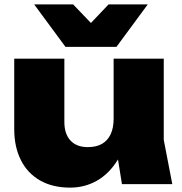

<svg xmlns="http://www.w3.org/2000/svg" viewBox="-20 -841 832 877"><path d="M300 16Q220 16 162.5 -17Q105 -50 75 -110.5Q45 -171 45 -251V-573H274V-284Q274 -229 302 -199Q330 -169 381 -169Q420 -169 446 -184Q472 -199 485.5 -228Q499 -257 499 -299L568 -263Q556 -172 517 -109.5Q478 -47 422.5 -15.5Q367 16 300 16ZM537 0 499 -237V-573H728V-202L767 0ZM512 -627H279L136 -821H314L449 -680H342L476 -821H655Z"/></svg>

Font: Unbounded ExtraBold
Style: Regular
Weight: 800
Designer: Luke Prowse, Jean-Baptiste Morizot, Fátima Lázaro, Florian Runge
Foundry: NaN
Version: Version 1.701;gftools[0.9.28.dev5+ged2979d]